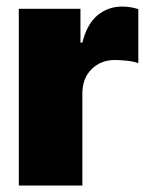

<svg xmlns="http://www.w3.org/2000/svg" viewBox="-20 -573 450 593"><path d="M38.1 0V-545.9H228.5V-441.4H234.4Q249 -499.5 281.5 -526.1Q314 -552.7 357.4 -552.7Q382.3 -552.7 407.2 -544.9V-377.9Q392.6 -383.3 371.3 -385.5Q350.1 -387.7 335 -387.7Q291.5 -387.7 262.9 -359.4Q234.4 -331.1 234.4 -284.2V0Z"/></svg>

Font: Inter Tight Black
Style: Regular
Weight: 900
Designer: Rasmus Andersson
Foundry: rsms
Version: Version 3.004; ttfautohint (v1.8.4.7-5d5b)